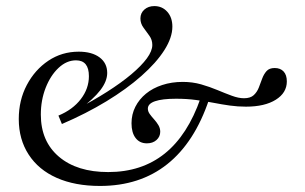

<svg xmlns="http://www.w3.org/2000/svg" viewBox="-20 -594 992 625"><path d="M305.6 11.3Q224.2 11.3 164.9 -14.9Q105.6 -41.1 73.4 -90.7Q41.1 -140.3 41.1 -206.5Q41.1 -267.7 67.3 -317.3Q93.5 -366.9 137.5 -396.4Q181.5 -425.8 236.3 -425.8Q279 -425.8 304 -407.3Q329 -388.7 329 -356.5Q329 -329.8 306.9 -300.8Q284.7 -271.8 236.3 -235.5L226.6 -237.1Q283.1 -266.1 328.6 -295.2Q374.2 -324.2 407.3 -352Q440.3 -379.8 458.1 -404Q475.8 -428.2 475.8 -447.6Q475.8 -464.5 466.1 -477.8Q456.5 -491.1 446.8 -504.4Q437.1 -517.7 437.1 -533.9Q437.1 -551.6 450 -562.9Q462.9 -574.2 482.3 -574.2Q508.1 -574.2 524.6 -555.6Q541.1 -537.1 541.1 -507.3Q541.1 -471.8 514.9 -430.6Q488.7 -389.5 440.3 -346.8Q391.9 -304 326.2 -264.1Q260.5 -224.2 181.5 -190.3L170.2 -217.7Q216.9 -237.1 243.1 -271.4Q269.4 -305.6 269.4 -346Q269.4 -371.8 258.9 -384.7Q248.4 -397.6 227.4 -397.6Q196.8 -397.6 170.6 -373Q144.4 -348.4 128.6 -308.1Q112.9 -267.7 112.9 -221Q112.9 -133.9 171.8 -83.9Q230.6 -33.9 332.3 -33.9Q441.1 -33.9 516.1 -94Q591.1 -154 633.1 -275L660.5 -270.2Q613.7 -130.6 524.6 -59.7Q435.5 11.3 305.6 11.3ZM458.1 -127.4Q434.7 -127.4 421.4 -144.8Q408.1 -162.1 408.1 -192.7Q408.1 -221.8 420.6 -246.4Q433.1 -271 455.2 -289.1Q477.4 -307.3 508.1 -317.3Q538.7 -327.4 575 -327.4Q606.5 -327.4 634.7 -319.4Q662.9 -311.3 687.9 -300.8Q712.9 -290.3 734.7 -282.3Q756.5 -274.2 774.2 -274.2Q795.2 -274.2 806 -284.3Q816.9 -294.4 822.6 -309.3Q828.2 -324.2 833.5 -338.3Q838.7 -352.4 847.6 -362.5Q856.5 -372.6 874.2 -372.6Q892.7 -372.6 903.2 -361.3Q913.7 -350 913.7 -329Q913.7 -291.9 877.8 -269.4Q841.9 -246.8 780.6 -246.8Q754 -246.8 728.2 -250.4Q702.4 -254 675.4 -259.3Q648.4 -264.5 618.1 -268.5Q587.9 -272.6 553.2 -272.6Q508.1 -272.6 484.7 -264.5Q461.3 -256.5 461.3 -240.3Q461.3 -231.5 467.3 -223Q473.4 -214.5 481.5 -205.6Q489.5 -196.8 495.6 -186.7Q501.6 -176.6 501.6 -165.3Q501.6 -149.2 489.5 -138.3Q477.4 -127.4 458.1 -127.4Z"/></svg>

Font: Playfair 5pt SemiExpanded Light Light
Style: Italic
Weight: 300
Italic angle: -15.6°
Version: Version 2.203